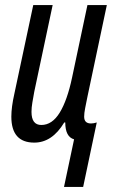

<svg xmlns="http://www.w3.org/2000/svg" viewBox="-20 -556 462 762"><path d="M310 186 364 -70Q352 -66 341 -66Q314 -66 314 -93Q314 -107 318 -127Q322 -147 327 -172L404 -536H327L266 -248Q247 -158 217 -109Q187 -60 144 -60Q105 -60 105 -112Q105 -129 108.5 -149.5Q112 -170 116 -192L189 -536H112L37 -184Q25 -131 25 -93Q25 10 116 10Q187 10 235 -70H239Q239 -13 274 -3L234 186Z"/></svg>

Font: Noto Sans Display Condensed
Style: Italic
Weight: 400
Width: 3
Designer: Monotype Design team
Foundry: Monotype Imaging Inc.
Version: 1.000